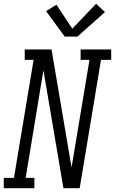

<svg xmlns="http://www.w3.org/2000/svg" viewBox="-50 -997 609 1017"><path d="M-30 0V-55H24L128 -680H81V-735H223L329 -110L424 -680H377V-735H539V-680H485L372 0H286L180 -625L86 -55H132V0ZM293 -803 194 -938 249 -972 333 -845 459 -977 506 -933 360 -803Z"/></svg>

Font: Iosevka Slab Light Oblique
Style: Regular
Weight: 300
Italic angle: -9°
Monospace: yes
Designer: Belleve Invis
Foundry: Belleve Invis
Version: Version 11.1.1; ttfautohint (v1.8.3)